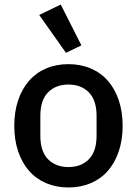

<svg xmlns="http://www.w3.org/2000/svg" viewBox="-20 -815 604 847"><path d="M282 12Q228 12 183.5 -7Q139 -26 108 -61.5Q77 -97 60 -147.5Q43 -198 43 -260Q43 -322 60 -372.5Q77 -423 108 -458.5Q139 -494 183.5 -513Q228 -532 282 -532Q336 -532 380.5 -513Q425 -494 456 -458.5Q487 -423 504 -372.5Q521 -322 521 -260Q521 -198 504 -147.5Q487 -97 456 -61.5Q425 -26 380.5 -7Q336 12 282 12ZM282 -78Q338 -78 372 -112.5Q406 -147 406 -216V-304Q406 -373 372 -407.5Q338 -442 282 -442Q226 -442 192 -407.5Q158 -373 158 -304V-216Q158 -147 192 -112.5Q226 -78 282 -78ZM153 -749 248 -795 339 -615 271 -582Z"/></svg>

Font: IBM Plex Sans Hebrew Medm
Style: Regular
Weight: 500
Designer: Mike Abbink, Paul van der Laan, Pieter van Rosmalen, Yanek Iontef
Foundry: Bold Monday
Version: Version 1.3